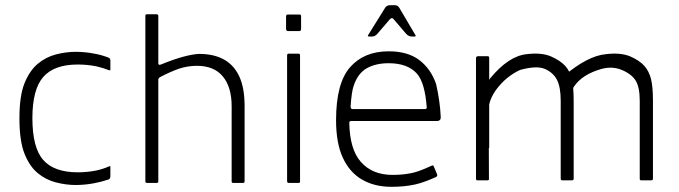

<svg xmlns="http://www.w3.org/2000/svg" viewBox="-20 -706 2619 741"><path d="M272 8Q235 8 196 -2Q157 -12 125.5 -38Q94 -64 74.5 -113Q55 -162 55 -250Q55 -336 74.5 -384.5Q94 -433 125.5 -459.5Q157 -486 196 -496Q235 -506 272 -506Q308 -506 344 -499Q372 -494 398 -484Q406 -481 406 -472V-437Q406 -433 398 -436Q378 -444 352 -450Q317 -457 280 -457Q189 -457 147 -409Q105 -361 105 -250Q105 -136 147 -88.5Q189 -41 280 -41Q317 -41 352 -48Q379 -54 401 -64Q406 -66 406 -63V-27Q406 -15 398 -13Q371 -4 344 1Q308 8 272 8Z M601 -457Q694 -495 748 -498Q805 -498 844 -476.5Q883 -455 903.5 -411Q924 -367 924 -296V-7Q924 0 918 0H880Q874 0 874 -6V-296Q874 -370 840 -411Q806 -452 740 -452Q705 -452 671 -441Q637 -429 597 -408Q592 -405 591 -399V-7Q591 0 585 0H548Q541 0 541 -6V-645Q541 -651 547 -651H583Q591 -651 591 -645V-462Q591 -453 601 -457Z M1084 -595V-643Q1085 -650 1090 -650H1136Q1142 -650 1142 -644V-595Q1142 -586 1135 -586H1092Q1084 -586 1084 -595ZM1088 -7V-492Q1088 -499 1095 -499H1133Q1138 -499 1138 -491V-6Q1138 0 1133 0H1095Q1088 0 1088 -7Z M1627 -291Q1620 -387 1589 -422Q1553 -462 1480 -462Q1430 -462 1395.5 -442.5Q1361 -423 1345 -375Q1337 -353 1333 -294Q1334 -285 1340 -285H1619Q1627 -285 1627 -291ZM1328 -232Q1330 -130 1372 -82Q1416 -31 1495 -31Q1532 -31 1563 -37Q1591 -41 1647 -67Q1652 -69 1654 -64L1667 -33Q1669 -26 1663 -23Q1617 -2 1582 6Q1541 15 1491 15Q1425 15 1377 -13Q1329 -41 1303 -97.5Q1277 -154 1277 -242Q1277 -385 1331 -446.5Q1385 -508 1480 -508Q1554 -508 1598.5 -474Q1643 -440 1663 -382Q1678 -317 1681 -255Q1682 -239 1666 -239H1334Q1328 -238 1328 -232ZM1401 -571 1467 -677Q1473 -686 1486 -686H1503Q1515 -686 1521 -676L1583 -571Q1587 -565 1579 -565H1569Q1557 -565 1547 -576L1500 -631Q1493 -641 1484 -631L1436 -575Q1427 -565 1416 -565H1405Q1397 -565 1401 -571Z M1817 -16V-286Q1820 -329 1872 -404Q1943 -490 2013 -497Q2070 -504 2107 -488Q2143 -472 2161.5 -451.5Q2180 -431 2187 -400.5Q2194 -370 2194 -317V-16Q2194 -10 2187 -10H2150Q2144 -10 2144 -16V-317Q2144 -369 2130 -397Q2116 -425 2084 -439.5Q2052 -454 1987 -436Q1933 -411 1895 -360Q1868 -322 1866 -288L1867 -16Q1868 -10 1861 -10H1823Q1817 -10 1817 -16ZM1868 -135H1817V-481Q1817 -489 1825 -489H1863Q1868 -489 1868 -482ZM2154 -411Q2248 -491 2319 -497Q2375 -504 2413 -488Q2449 -472 2467 -451.5Q2485 -431 2492.5 -401Q2500 -371 2500 -317V-16Q2500 -10 2493 -10H2455Q2449 -10 2449 -16V-317Q2449 -369 2433.5 -394.5Q2418 -420 2380 -436Q2342 -452 2298 -439Q2227 -418 2196 -373Q2186 -358 2182 -347Z"/></svg>

Font: Vivano Light
Style: Regular
Weight: 300
Designer: Joe Prince, Josias Burgherr
Version: Version 2.064;September 19, 2022;FontCreator 14.0.0.2877 64-